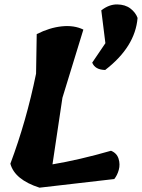

<svg xmlns="http://www.w3.org/2000/svg" viewBox="-20 -869 657 889"><path d="M150 -711Q209 -741 266 -747Q323 -753 366 -732L269 -416L223 -108Q348 -129 494 -171Q521 -160 529 -134Q537 -108 530 -82.5Q523 -57 509 -40L163 0Q48 -37 28 -111Q102 -308 147 -528ZM467 -545Q420 -546 407 -579L468 -669L449 -821Q485 -849 522.5 -848.5Q560 -848 584 -829.5Q608 -811 617 -786Q606 -652 467 -545Z"/></svg>

Font: Tillana
Style: Bold
Weight: 700
Designer: Lipi Raval (Devanagari, Latin), Jonny Pinhorn (Latin)
Foundry: Indian Type Foundry
Version: Version 2.002;PS 1.0;hotconv 1.0.79;makeotf.lib2.5.61930; tt